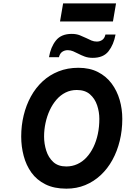

<svg xmlns="http://www.w3.org/2000/svg" viewBox="-20 -1118 752 1150"><path d="M377.5 12Q304 12 252 -14Q200 -40 168.2 -84.2Q136.5 -128.5 121.8 -184.5Q107 -240.5 107 -300Q107 -366 121.8 -427Q136.5 -488 165 -540Q193.5 -592 235 -630.5Q276.5 -669 330.5 -690.5Q384.5 -712 449.5 -712Q517 -712 566.8 -686.5Q616.5 -661 648.8 -617.5Q681 -574 696.8 -519.5Q712.5 -465 712.5 -406Q712.5 -337 697.2 -274.5Q682 -212 653.2 -159.8Q624.5 -107.5 583.2 -69Q542 -30.5 490.2 -9.2Q438.5 12 377.5 12ZM377 -121Q412.5 -121 443.2 -135Q474 -149 498.2 -175.2Q522.5 -201.5 539.8 -237.2Q557 -273 566 -315.5Q575 -358 575 -406Q575 -447.5 561.8 -487.2Q548.5 -527 519 -553Q489.5 -579 440 -579Q403.5 -579 372.8 -563.8Q342 -548.5 318.2 -521Q294.5 -493.5 278 -458Q261.5 -422.5 252.8 -382Q244 -341.5 244 -300Q244 -257 257 -215.8Q270 -174.5 299 -147.8Q328 -121 377 -121ZM535.5 -771.5Q508 -771.5 486.8 -779.5Q465.5 -787.5 447.5 -797Q433 -804.5 417.8 -811Q402.5 -817.5 385.5 -817.5Q367.5 -817.5 353 -807.8Q338.5 -798 333 -775.5H273.5Q283.5 -836 315 -875.5Q346.5 -915 409.5 -915Q437 -915 458 -906.8Q479 -898.5 497.5 -889.5Q513 -881.5 528 -875.2Q543 -869 560 -869Q578 -869 592.2 -878.8Q606.5 -888.5 611.5 -911H672Q661 -850.5 630 -811Q599 -771.5 535.5 -771.5ZM339.5 -989.5 358 -1097.5H675L656.5 -989.5Z"/></svg>

Font: Overpass ExtraBold
Style: Italic
Weight: 800
Italic angle: -10°
Designer: Delve Withrington, Dave Bailey, Thomas Jockin
Foundry: Delve Fonts LLC
Version: Version 4.000